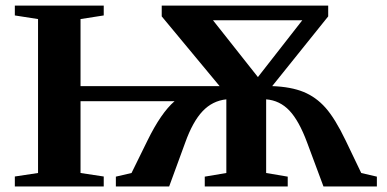

<svg xmlns="http://www.w3.org/2000/svg" viewBox="-20 -675 1400 695"><path d="M1344.2 0H1150.9L1091.8 -158.7Q1062.5 -237.8 1027.6 -274.7Q992.7 -311.5 943.4 -315.4V-48.8L1021.5 -35.6V0H721.2V-35.6L799.3 -48.8V-315.4Q749 -310.1 713.4 -272.5Q677.7 -234.9 650.4 -158.7L592.3 0H399.4V-35.6L456.1 -48.8L513.7 -166Q563 -266.6 611.8 -308.6H271.5V-48.8L355.5 -36.1V0H33.7V-36.1L117.7 -48.8V-606L33.7 -619.1V-654.8H355.5V-619.1L271.5 -606V-363.3H774.9L565.4 -615.7V-654.8H1168V-615.7L965.3 -363.3Q1033.2 -360.8 1078.6 -342.3Q1124 -323.7 1158.4 -284.9Q1192.9 -246.1 1231.4 -166L1287.6 -48.8L1344.2 -35.6ZM913.6 -396 1074.2 -601.6H751Z"/></svg>

Font: Tinos
Style: Bold
Weight: 700
Designer: Steve Matteson
Foundry: Monotype Imaging Inc.
Version: Version 1.23